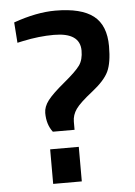

<svg xmlns="http://www.w3.org/2000/svg" viewBox="-51 -736 543 775"><g transform="rotate(-5 220.5 -348.0)"><path d="M406 -534Q406 -467 389.5 -432Q373 -397 322 -357Q271 -317 254.5 -293.5Q238 -270 238 -243V-210H150Q126 -241 126 -288Q126 -313 145 -338Q164 -363 213 -403.5Q262 -444 278 -466.5Q294 -489 294 -526Q294 -599 188 -599Q128 -599 62 -585L39 -580L33 -663Q126 -696 202 -696Q307 -696 356.5 -657.5Q406 -619 406 -534ZM133 0V-140H249V0Z"/></g></svg>

Font: TitilliumWebSemiBold
Style: Bold
Weight: 600
Version: Version 1.001;PS 57.000;hotconv 1.0.70;makeotf.lib2.5.55311